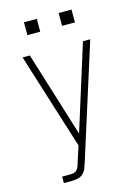

<svg xmlns="http://www.w3.org/2000/svg" viewBox="-135 -995 771 1069"><g transform="rotate(-15 250.0 -461.0)"><path d="M96 0V-37H143Q153 -37 163.5 -39.5Q174 -42 181 -49.5Q188 -57 192 -67Q196 -77 199 -87Q199 -88 199 -88Q199 -88 199 -88Q199 -88 199 -88.5Q199 -89 199 -89L229 -181L55 -735H97L249 -244L403 -735H445L237 -78Q232 -62 225.5 -46Q219 -30 206 -18.5Q193 -7 176.5 -3.5Q160 0 143 0ZM313 -848V-922H387V-848ZM113 -848V-922H187V-848Z"/></g></svg>

Font: Iosevka SS04 Extralight
Style: Regular
Weight: 200
Monospace: yes
Designer: Belleve Invis
Foundry: Belleve Invis
Version: Version 19.0.0; ttfautohint (v1.8.4)